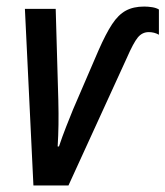

<svg xmlns="http://www.w3.org/2000/svg" viewBox="-20 -566 505 586"><path d="M82 0 56 -539H150L158 -260Q159 -218 158.5 -185.5Q158 -153 156 -119H160Q170 -149 182 -179.5Q194 -210 203 -232L281 -413Q303 -463 322 -492Q341 -521 364 -533.5Q387 -546 420 -546Q432 -546 444.5 -544Q457 -542 465 -537V-460Q451 -468 434 -468Q414 -468 400.5 -451.5Q387 -435 367 -389L189 0Z"/></svg>

Font: Noto Sans Condensed Medium
Style: Italic
Weight: 500
Width: 3
Italic angle: -12°
Designer: Monotype Design Team
Foundry: Monotype Imaging Inc.
Version: Version 2.013; ttfautohint (v1.8.4.7-5d5b)